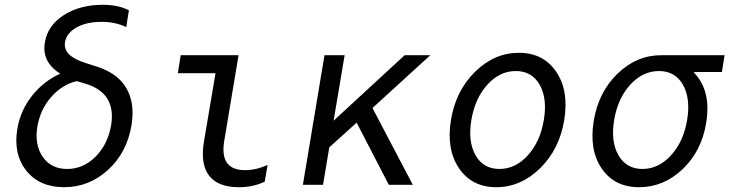

<svg xmlns="http://www.w3.org/2000/svg" viewBox="-20 -770 3040 800"><path d="M404 -679Q341 -679 299.5 -656Q258 -633 251 -595Q246 -565 268 -543.5Q290 -522 341 -506L382 -493Q469 -466 506 -403.5Q543 -341 528 -249Q509 -134 430 -62Q351 10 247 10Q145 10 90 -58.5Q35 -127 52 -232Q65 -310 113.5 -371Q162 -432 231 -463Q153 -512 167 -593Q178 -663 245 -706.5Q312 -750 409 -750Q473 -750 517 -727L506 -657Q461 -679 404 -679ZM300 -432Q239 -418 193.5 -366Q148 -314 136 -244Q123 -167 158 -116.5Q193 -66 260 -66Q327 -66 378 -117Q429 -168 443 -248Q465 -382 337 -421Z M974 -540 914 -181Q895 -61 1001 -61Q1048 -61 1095 -83L1083 -13Q1035 10 975 10Q888 10 851 -38.5Q814 -87 830 -181L878 -465H721L733 -540Z M1242 0 1332 -540H1416L1370 -267L1666 -540H1773L1532 -320L1700 0H1600L1466 -259L1352 -156L1326 0Z M2230.5 -69Q2150 10 2048 10Q1946 10 1892.5 -69Q1839 -148 1859 -270Q1879 -392 1959.5 -471Q2040 -550 2142 -550Q2244 -550 2297.5 -471Q2351 -392 2331 -270Q2311 -148 2230.5 -69ZM1961.5 -123Q1994 -66 2061 -66Q2128 -66 2179.5 -123Q2231 -180 2246 -270Q2261 -360 2228.5 -417Q2196 -474 2129 -474Q2062 -474 2010.5 -417Q1959 -360 1944 -270Q1929 -180 1961.5 -123Z M2726 -474Q2658 -474 2606 -417Q2554 -360 2539 -270Q2524 -180 2557 -123Q2590 -66 2657 -66Q2724 -66 2776 -123Q2828 -180 2843 -270Q2858 -360 2825.5 -417Q2793 -474 2726 -474ZM2643 10Q2540 10 2487 -68Q2434 -146 2454 -267Q2474 -387 2553.5 -463.5Q2633 -540 2735 -540H2999L2988 -470H2872V-467Q2945 -391 2922 -256Q2903 -140 2824 -65Q2745 10 2643 10Z"/></svg>

Font: CommitMono
Style: Italic
Weight: 400
Monospace: yes
Designer: Eigil Nikolajsen
Foundry: Eigil Nikolajsen
Version: Version 1.143